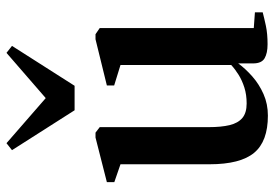

<svg xmlns="http://www.w3.org/2000/svg" viewBox="-147 -689 846 592"><g transform="rotate(-90 276.0 -393.0)"><path d="M435.5 9Q408 9 392.2 -0.2Q376.5 -9.5 376.5 -35.5V-81.5Q360.5 -59.5 336.5 -38.2Q312.5 -17 282 -3.5Q251.5 10 215.5 10Q136 10 100.8 -32.5Q65.5 -75 65.5 -170V-444.5L10.5 -463.5V-486.5L148 -521.5H163L180 -508.5V-172.5Q180 -134 186.2 -108Q192.5 -82 208.2 -68.8Q224 -55.5 253 -55.5Q280 -55.5 302 -62.5Q324 -69.5 341.2 -80.2Q358.5 -91 371.5 -103V-444.5L308.5 -464V-486.5L451 -521.5H466.5L485.5 -508.5V-33.5L534 -30V-6Q517 -1.5 492.5 3.8Q468 9 435.5 9ZM232 -586 109 -779 130.5 -796 269.5 -675 409 -796 430.5 -779 307.5 -586Z"/></g></svg>

Font: Merriweather 120pt SemiBold
Style: Regular
Weight: 600
Version: Version 2.100